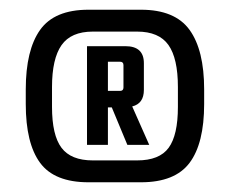

<svg xmlns="http://www.w3.org/2000/svg" viewBox="-20 -725 473 395"><path d="M234 -545V-591Q234 -598 227 -598H202V-538H227Q234 -538 234 -545ZM159 -630H238Q276 -630 276 -595V-540Q276 -512 252 -506L287 -427H242L210 -504H202V-427H159ZM171 -395H262Q308 -395 327 -421Q346 -447 346 -505V-546Q346 -605 326.5 -632.5Q307 -660 262 -660H171Q126 -660 106.5 -632Q87 -604 87 -546V-505Q87 -447 106.5 -421Q126 -395 171 -395ZM400 -541V-511Q400 -430 370 -390Q340 -350 270 -350H162Q92 -350 62.5 -390Q33 -430 33 -511V-541Q33 -622 62.5 -663.5Q92 -705 162 -705H270Q340 -705 370 -663.5Q400 -622 400 -541Z"/></svg>

Font: Teko Medium
Style: Regular
Weight: 500
Designer: Manushi Parikh, Jonny Pinhorn
Foundry: Indian Type Foundry
Version: Version 1.106;PS 1.0;hotconv 1.0.78;makeotf.lib2.5.61930; tt